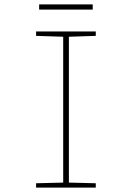

<svg xmlns="http://www.w3.org/2000/svg" viewBox="-20 -858 603 878"><path d="M159 -814H404V-838H159ZM145 0H418V-20L295 -23V-690L418 -694V-714H145V-694L269 -690V-23L145 -20Z"/></svg>

Font: Noto Sans Mono SemiCondensed Thin
Style: Regular
Weight: 100
Width: 4
Designer: Monotype Design Team
Foundry: Monotype Imaging Inc.
Version: Version 2.014